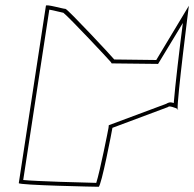

<svg xmlns="http://www.w3.org/2000/svg" viewBox="-20 -716 744 736"><path d="M52 -14C51 -6 350 0 358 0C368 0 410 -218 411 -226L625 -306C626 -312 653 -303 661 -298C658 -334 704 -694 704 -694L579 -486L418 -488C416 -492 239 -682 231 -682C221 -682 157 -701 156 -694ZM69 -26 169 -679C188 -676 211 -669 223 -667C248 -647 395 -490 405 -478L408 -473L586 -471L681 -628C669 -537 651 -384 646 -321C639 -323 632 -327 617 -318L397 -236L396 -226C395 -219 363 -58 349 -15C301 -16 117 -21 69 -26ZM661 -298C661 -296 660 -295 661 -295C664 -295 664 -296 661 -298Z"/></svg>

Font: Ampere
Style: OuLnIta
Weight: 400
Version: Version 1